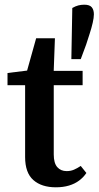

<svg xmlns="http://www.w3.org/2000/svg" viewBox="-20 -785 420 818"><path d="M339 -765Q362 -765 371 -754Q380 -743 380 -724Q380 -710 375 -688Q370 -666 362 -641.5Q354 -617 347 -595L324 -533H284L288 -751Q302 -759 314 -762Q326 -765 339 -765ZM149 -422V-483H332V-422ZM218 13Q157 13 122 -18Q87 -49 87 -116Q87 -138 87 -158.5Q87 -179 87 -206V-422H12V-474L134 -489L87 -454L134 -622H214L208 -460L209 -444V-127Q209 -90 224 -73Q239 -56 264 -56Q281 -56 295 -62Q309 -68 324 -78L348 -48Q336 -30 317.5 -16Q299 -2 274 5.5Q249 13 218 13Z"/></svg>

Font: Source Serif 4 18pt SemiBold
Style: Regular
Weight: 600
Designer: Frank Grießhammer
Foundry: Adobe Systems Incorporated
Version: Version 4.004;hotconv 1.0.116;makeotfexe 2.5.65601